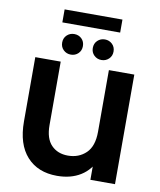

<svg xmlns="http://www.w3.org/2000/svg" viewBox="-107 -1112 1007 1208"><g transform="rotate(10 396.0 -508.0)"><path d="M340.2 11.8Q217.6 11.8 147.3 -66Q76.9 -143.8 76.9 -289.6V-700H239.3V-294.8Q239.3 -208.8 279.7 -167.2Q320.1 -125.5 386 -125.5Q455.3 -125.5 501.2 -169.5Q547.1 -213.5 547.1 -306.4V-700H709.5V0H552.3V-174.4L586.5 -146.1Q553.7 -66.2 490.8 -27.2Q428 11.8 340.2 11.8ZM489.4 -754.4Q461.8 -754.4 442.4 -772.9Q423.1 -791.4 423.1 -819.9Q423.1 -848.9 442.4 -867.4Q461.8 -885.8 489.4 -885.8Q516.9 -885.8 536.3 -867.4Q555.7 -848.9 555.7 -819.9Q555.7 -791.4 536.3 -772.9Q516.9 -754.4 489.4 -754.4ZM293.7 -754.4Q266.1 -754.4 246.7 -772.9Q227.4 -791.4 227.4 -819.9Q227.4 -848.9 246.7 -867.4Q266.1 -885.8 293.7 -885.8Q321.8 -885.8 340.9 -867.4Q359.9 -848.9 359.9 -819.9Q359.9 -791.4 340.9 -772.9Q321.8 -754.4 293.7 -754.4ZM206.5 -944.9V-1027.9H575.9V-944.9Z"/></g></svg>

Font: Montserrat Alternates Thin
Style: Regular
Weight: 100
Designer: Julieta Ulanovsky
Foundry: Julieta Ulanovsky
Version: Version 9.000